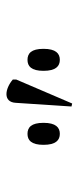

<svg xmlns="http://www.w3.org/2000/svg" viewBox="150 -994 237 576"><g transform="rotate(-90 268.0 -705.5)"><path d="M246 -607 318 -775V-785C290 -809 250 -815 248 -776L237 -609ZM155 -644C174 -644 188 -656 188 -693C188 -730 174 -741 155 -741C136 -741 122 -730 122 -693C122 -656 136 -644 155 -644ZM377 -644C396 -644 410 -656 410 -693C410 -730 396 -741 377 -741C358 -741 344 -730 344 -693C344 -656 358 -644 377 -644Z"/></g></svg>

Font: Noto Serif Display ExtraCondensed Light
Style: Regular
Weight: 300
Width: 2
Designer: Monotype Design Team
Foundry: Monotype Imaging Inc.
Version: Version 2.009